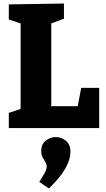

<svg xmlns="http://www.w3.org/2000/svg" viewBox="-20 -727 601 1090"><path d="M441 -228H543V0H30V-86L116 -115L97 -83V-620L116 -588L30 -616V-702L343 -707V-621L254 -588L271 -620V-98L245 -124H439L416 -97ZM258 343 203 306Q227 268 236 250Q245 232 245 218Q245 205 237.5 193.5Q230 182 222 167Q214 152 214 130Q214 91 240 71Q266 51 297 51Q328 51 354 72Q380 93 380 135Q380 176 353 226Q326 276 258 343Z"/></svg>

Font: Bitter Thin ExtraBold
Style: Regular
Weight: 800
Version: Version 3.020